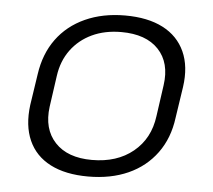

<svg xmlns="http://www.w3.org/2000/svg" viewBox="-45 -595 721 650"><g transform="rotate(5 316.0 -270.0)"><path d="M277 7Q200 7 148.5 -19.5Q97 -46 74.5 -96.5Q52 -147 61 -217L77 -323Q87 -393 123.5 -443Q160 -493 219.5 -520Q279 -547 355 -547Q432 -547 483.5 -520.5Q535 -494 558 -443.5Q581 -393 571 -323L555 -217Q546 -147 509 -96.5Q472 -46 413 -19.5Q354 7 277 7ZM285 -50Q370 -50 425 -95Q480 -140 490 -217L505 -323Q516 -400 473.5 -445Q431 -490 347 -490Q291 -490 247.5 -469.5Q204 -449 176.5 -411.5Q149 -374 142 -323L127 -217Q117 -141 159.5 -95.5Q202 -50 285 -50Z"/></g></svg>

Font: Pathway Extreme 8pt Thin 12pt ExtraLight
Style: Italic
Weight: 250
Italic angle: -8°
Version: Version 1.001;gftools[0.9.26]